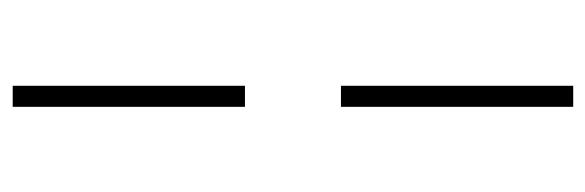

<svg xmlns="http://www.w3.org/2000/svg" viewBox="-338 -438 945 310"><g transform="rotate(90 135.0 -282.5)"><path d="M118 -735H152V-360H118ZM118 -205H152V170H118Z"/></g></svg>

Font: Maitree ExtraLight
Style: Regular
Weight: 250
Designer: CadsonDemak Team
Foundry: CadsonDemak
Version: Version 1.002